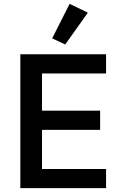

<svg xmlns="http://www.w3.org/2000/svg" viewBox="-20 -981 633 1001"><path d="M86 0V-698H533V-598H199V-404H502V-304H199V-100H533V0ZM320 -749 252 -781 343 -961 438 -915Z"/></svg>

Font: IBM Plex Sans Devanagari Medium
Style: Regular
Weight: 500
Designer: Mike Abbink, Paul van der Laan, Pieter van Rosmalen, Erin McLaughlin
Foundry: Bold Monday
Version: Version 1.1